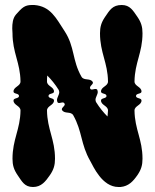

<svg xmlns="http://www.w3.org/2000/svg" viewBox="-20 -748 619 768"><path d="M462 0C494 -3 512 -22 530 -48C545 -70 550 -88 550 -113C550 -191 519 -230 518 -306C518 -325 546 -327 546 -346C546 -357 524 -353 524 -364C524 -376 546 -371 546 -382C546 -401 518 -403 518 -422C519 -498 550 -537 550 -615C550 -640 545 -658 530 -680C512 -706 500 -728 467 -728C430 -728 419 -708 400 -680C385 -658 380 -640 380 -615C380 -537 411 -498 412 -422C412 -403 384 -401 384 -382C384 -371 406 -376 406 -364C406 -353 384 -357 384 -346C384 -327 412 -325 412 -306C411 -297 411 -289 410 -282C394 -298 379 -316 364 -340C363 -343 362 -346 362 -349C362 -359 371 -370 371 -380C371 -383 370 -386 369 -389C363 -398 346 -384 341 -393C335 -404 356 -411 351 -420C341 -437 316 -424 306 -441C268 -507 280 -560 238 -624C204 -676 182 -723 117 -728H107C78 -728 67 -716 44 -690C31 -675 29 -654 29 -634C29 -628 30 -621 30 -615C30 -537 61 -498 62 -422C62 -403 34 -401 34 -382C34 -371 56 -376 56 -364C56 -353 34 -357 34 -346C34 -327 62 -325 62 -306C61 -230 30 -191 30 -113C30 -88 35 -70 50 -48C68 -22 78 0 112 0C145 0 162 -22 180 -48C195 -70 200 -88 200 -113C200 -191 169 -230 168 -306C168 -325 196 -327 196 -346C196 -357 174 -353 174 -364C174 -376 196 -371 196 -382C196 -401 168 -403 168 -422C168 -430 168 -438 169 -446C185 -430 200 -412 215 -388C216 -385 217 -382 217 -379C217 -369 208 -358 208 -348C208 -345 209 -342 210 -339C216 -330 232 -345 238 -334C244 -325 223 -317 228 -308C238 -291 263 -304 273 -287C310 -221 302 -172 341 -104C353 -83 388 0 454 0Z"/></svg>

Font: Chromatic Etruscan
Style: Regular
Weight: 400
Version: Version 000.910